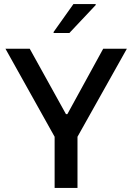

<svg xmlns="http://www.w3.org/2000/svg" viewBox="-20 -929 655 949"><path d="M250 0V-253L7 -688H127L306 -365H313L490 -688H607L363 -253V0ZM245 -766V-771L343 -909H453V-904L323 -766Z"/></svg>

Font: Saira Medium
Style: Regular
Weight: 500
Designer: Hector Gatti with collaboration of the Omnibus-Type team
Foundry: Omnibus-Type
Version: Version 1.100; ttfautohint (v1.8.3)